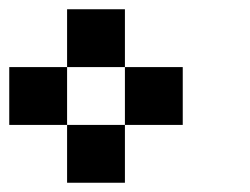

<svg xmlns="http://www.w3.org/2000/svg" viewBox="-20 -895 540 415"><path d="M0 -625V-750H125V-625ZM125 -625H250V-500H125ZM125 -750V-875H250V-750ZM250 -625V-750H375V-625Z"/></svg>

Font: Galmuri7 Regular
Style: Regular
Weight: 400
Designer: Lee Minseo (quiple)
Version: Version 2.399;hotconv 1.1.1;makeotfexe 2.6.0 DEVELOPMENT